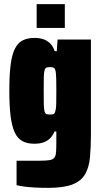

<svg xmlns="http://www.w3.org/2000/svg" viewBox="-20 -701 494 927"><path d="M212 206Q179 206 150 204.5Q121 203 98.5 200Q76 197 60 193V75Q79 75 97 75Q115 75 133 75Q151 75 169 75Q200 75 217 72.5Q234 70 241.5 61.5Q249 53 250.5 34.5Q252 16 252 -16V-66H243Q235 -46 221 -32.5Q207 -19 188.5 -13Q170 -7 146 -7Q111 -7 87.5 -20Q64 -33 50.5 -63Q37 -93 31 -142Q25 -191 25 -263Q25 -340 31.5 -389.5Q38 -439 52.5 -467Q67 -495 90.5 -506.5Q114 -518 147 -518Q169 -518 188 -512Q207 -506 221.5 -492Q236 -478 244 -454H254L258 -510H419V-56Q419 9 414.5 58Q410 107 391 140Q372 173 330 189.5Q288 206 212 206ZM222 -148Q236 -148 241 -152Q246 -156 249 -172Q251 -180 251.5 -203Q252 -226 252 -263Q252 -297 251.5 -317.5Q251 -338 250 -346Q248 -366 242.5 -371.5Q237 -377 222 -377Q210 -377 204 -374.5Q198 -372 195 -361Q192 -350 191.5 -327Q191 -304 191 -263Q191 -221 191.5 -197.5Q192 -174 195 -163.5Q198 -153 204 -150.5Q210 -148 222 -148ZM157 -566V-681H293V-566Z"/></svg>

Font: Saira Condensed Black
Style: Regular
Weight: 900
Width: 3
Designer: Hector Gatti with collaboration of the Omnibus-Type team
Foundry: Omnibus-Type
Version: Version 1.101